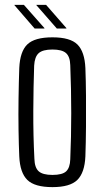

<svg xmlns="http://www.w3.org/2000/svg" viewBox="-20 -760 429 787"><path d="M195 7Q122 7 92 -22.5Q62 -52 59 -119Q57 -163 56 -226.5Q55 -290 56 -357Q57 -424 59 -481Q62 -549 92 -578Q122 -607 195 -607Q268 -607 297.5 -577.5Q327 -548 330 -481Q332 -430 332.5 -367.5Q333 -305 332.5 -240.5Q332 -176 330 -119Q327 -52 297 -22.5Q267 7 195 7ZM195 -43Q236 -43 251.5 -58Q267 -73 268 -107Q272 -198 272 -296.5Q272 -395 268 -493Q267 -528 250.5 -542.5Q234 -557 195 -557Q155 -557 138.5 -542Q122 -527 120 -491Q117 -406 116.5 -305.5Q116 -205 121 -109Q122 -73 138.5 -58Q155 -43 195 -43ZM122 -643 39 -739V-740H78L162 -645V-643ZM129 -739V-740H169L252 -645V-643H213Z"/></svg>

Font: Big Shoulders Text Light
Style: Regular
Weight: 300
Designer: Patric King
Foundry: XO Type Co
Version: Version 1.000; ttfautohint (v1.8.2)